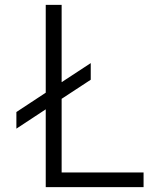

<svg xmlns="http://www.w3.org/2000/svg" viewBox="-20 -765 645 785"><path d="M351 -439V-507L232 -429V-745H167V-386L47 -307V-239L167 -318V0H567V-60H232V-361Z"/></svg>

Font: Plus Jakarta Sans Light
Style: Regular
Weight: 300
Designer: Gumpita Rahayu
Foundry: Tokotype
Version: Version 2.071;gftools[0.9.30]